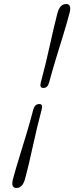

<svg xmlns="http://www.w3.org/2000/svg" viewBox="-20 -790 377 956"><path d="M224.5 -379Q217.5 -352 196 -352Q176 -352 183 -379Q208 -471.5 228.2 -564.5Q248.5 -657.5 266 -724.5Q278 -770 309.5 -770Q338.5 -770 326 -724.5Q314.5 -680 297 -623Q279.5 -566 260.2 -503.2Q241 -440.5 224.5 -379ZM146 -245.5Q154 -272 175.5 -272Q195.5 -272 187.5 -245Q163 -152.5 143 -59.5Q123 33.5 105 100Q92.5 146 62 146Q32.5 146 45 100Q57 55.5 74.5 -1.5Q92 -58.5 111 -121Q130 -183.5 146 -245.5Z"/></svg>

Font: Fraunces 9pt S050 Light
Style: Italic
Weight: 300
Italic angle: -16°
Version: Version 1.000; ttfautohint (v1.8.3)